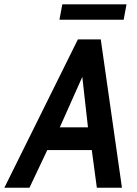

<svg xmlns="http://www.w3.org/2000/svg" viewBox="-62 -886 648 906"><path d="M-41.5 0 305.5 -700H413.5L513.5 0H395L370 -186L354 -277L320 -579.5L349.5 -575L217 -278L164.5 -185L77 0ZM121.5 -178 180.5 -285H385.5L404 -178ZM218.5 -793 232 -865.5H535L521.5 -793Z"/></svg>

Font: Cabin SemiCondensedSemiBold
Style: Italic
Weight: 600
Width: 4
Italic angle: -10°
Designer: Pablo Impallari
Foundry: Pablo Impallari. http://www.impallari.com Igino Marini. http://www.ikern.com
Version: Version 3.001